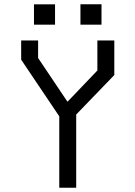

<svg xmlns="http://www.w3.org/2000/svg" viewBox="-20 -887 640 907"><path d="M440 -696H520V-532.5L340 -346V0H260V-337.5L80 -605V-696H160V-613L298 -407.5H300L440 -554ZM360 -770.5V-867H459.5V-770.5ZM140.5 -770.5V-866.5H240V-770.5Z"/></svg>

Font: Kode Mono
Style: Regular
Weight: 400
Monospace: yes
Designer: Isa Ozler
Foundry: Kadena LLC
Version: Version 1.000;gftools[0.9.28]